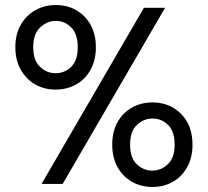

<svg xmlns="http://www.w3.org/2000/svg" viewBox="-20 -731 826 763"><path d="M201 -375Q156 -375 120 -395.5Q84 -416 62.5 -454Q41 -492 41 -543Q41 -595 62.5 -632.5Q84 -670 120.5 -690.5Q157 -711 202 -711Q247 -711 283 -690.5Q319 -670 340 -632.5Q361 -595 361 -543Q361 -492 340 -454Q319 -416 282.5 -395.5Q246 -375 201 -375ZM145 0 552 -700H636L229 0ZM201 -440Q237 -440 263 -465.5Q289 -491 289 -543Q289 -596 263 -622Q237 -648 202 -648Q167 -648 139.5 -622Q112 -596 112 -543Q112 -491 139 -465.5Q166 -440 201 -440ZM586 12Q541 12 504.5 -8.5Q468 -29 447 -67Q426 -105 426 -156Q426 -208 447 -245.5Q468 -283 504.5 -303.5Q541 -324 586 -324Q654 -324 699.5 -278.5Q745 -233 745 -156Q745 -105 724 -67Q703 -29 667 -8.5Q631 12 586 12ZM585 -53Q620 -53 647 -78.5Q674 -104 674 -156Q674 -209 648 -234.5Q622 -260 586 -260Q551 -260 524 -234.5Q497 -209 497 -156Q497 -104 523.5 -78.5Q550 -53 585 -53Z"/></svg>

Font: DM Sans
Style: Regular
Weight: 400
Designer: Colophon Foundry, Jonny Pinhorn
Foundry: Colophon Foundry
Version: Version 4.004; ttfautohint (v1.8.4.7-5d5b)